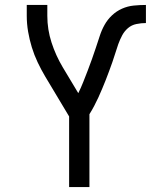

<svg xmlns="http://www.w3.org/2000/svg" viewBox="-20 -755 640 775"><path d="M259 0V-285L162 -447Q146 -474 132 -503.5Q118 -533 108.5 -564Q99 -595 93.5 -627Q88 -659 88 -691V-735H171V-691Q171 -636 188 -583.5Q205 -531 233 -484L296 -379Q307 -401 316 -424Q325 -447 334 -470Q343 -493 351 -516Q359 -539 367 -562.5Q375 -586 382.5 -609.5Q390 -633 402 -654.5Q414 -676 432 -693Q450 -710 472.5 -720Q495 -730 519.5 -732.5Q544 -735 569 -735V-662Q550 -662 530.5 -658Q511 -654 496.5 -641.5Q482 -629 473 -612Q464 -595 457.5 -577Q451 -559 445.5 -540.5Q440 -522 433.5 -504Q427 -486 420.5 -468Q414 -450 407 -432.5Q400 -415 392.5 -397Q385 -379 377 -361.5Q369 -344 360 -327Q351 -310 341 -294V0Z"/></svg>

Font: Zed Mono Extended
Style: Regular
Weight: 400
Width: 7
Monospace: yes
Designer: Belleve Invis
Foundry: Belleve Invis
Version: Version 1.0.0; ttfautohint (v1.8.4)